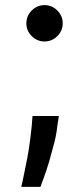

<svg xmlns="http://www.w3.org/2000/svg" viewBox="-20 -552 328 750"><path d="M186 28Q172 82 161 114Q153 138 138 178H63Q67 163 76 118Q89 55 92 34Q99 -10 104 -60L107 -99H210L204 -61Q200 -19 186 28ZM104 -411Q83 -432 83 -461Q83 -490 104 -511Q125 -532 154 -532Q183 -532 204 -511Q225 -490 225 -461Q225 -432 204 -411Q183 -390 154 -390Q125 -390 104 -411Z"/></svg>

Font: Sinter Medium
Style: Regular
Weight: 500
Foundry: Adobe & rsms
Version: Version 1.000